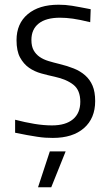

<svg xmlns="http://www.w3.org/2000/svg" viewBox="-20 -573 464 813"><path d="M191 68H258L197 220H141ZM204 11Q188 11 172 10Q156 9 137 6Q118 3 95 -1Q72 -5 44 -11V-66Q86 -55 125.5 -48.5Q165 -42 200 -42Q258 -42 289 -68Q320 -94 320 -142Q320 -191 291 -214Q262 -237 212 -248Q184 -254 155 -262Q126 -270 103 -286Q80 -302 65 -329.5Q50 -357 50 -403Q50 -473 97.5 -513Q145 -553 228 -553Q243 -553 256.5 -552Q270 -551 285.5 -548.5Q301 -546 319.5 -542.5Q338 -539 364 -534L362 -479Q317 -490 288.5 -494Q260 -498 234 -498Q175 -498 144 -473.5Q113 -449 113 -404Q113 -377 122.5 -360Q132 -343 148 -332Q164 -321 185.5 -314.5Q207 -308 232 -302Q265 -294 292.5 -283Q320 -272 340.5 -254Q361 -236 372 -210Q383 -184 383 -145Q383 -72 335.5 -30.5Q288 11 204 11Z"/></svg>

Font: Encode Sans Narrow
Style: Light
Weight: 300
Designer: Pablo Impallari, Andres Torresi
Foundry: Pablo Impallari, Andres Torresi
Version: Version 1.000; ttfautohint (v1.00) -l 8 -r 50 -G 200 -x 14 -